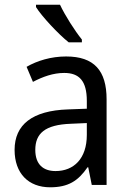

<svg xmlns="http://www.w3.org/2000/svg" viewBox="-20 -786 548 816"><path d="M235 -766H133V-756C157 -717 228 -641 272 -606H328V-618C298 -655 256 -721 235 -766ZM261 -546C197 -546 138 -528 93 -502L120 -438C162 -460 206 -476 253 -476C316 -476 349 -443 349 -357V-324L269 -321C117 -316 42 -256 42 -149C42 -49 101 10 193 10C270 10 312 -17 352 -75H355L370 0H433V-364C433 -486 380 -546 261 -546ZM281 -260 349 -263V-213C349 -111 293 -59 216 -59C164 -59 130 -87 130 -149C130 -218 170 -256 281 -260Z"/></svg>

Font: Noto Sans Lao Looped SemiCondensed
Style: Regular
Weight: 400
Width: 4
Designer: Mark Frömberg, Ben Mitchell
Foundry: The Fontpad Ltd
Version: Version 1.002